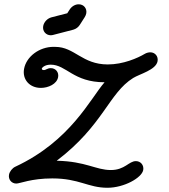

<svg xmlns="http://www.w3.org/2000/svg" viewBox="-20 -876 793 903"><path d="M385.8 -813.6C389.6 -835 375.1 -855.8 350 -855.8C334.1 -855.8 317.6 -846.7 307.5 -830.9L296.3 -813.6L222 -794.5C202.1 -789.2 186.5 -771.9 183.1 -753.1C178.9 -729.1 196.5 -710.2 218.5 -710.2C222.3 -710.2 226.2 -710.7 230.1 -711.8L324.5 -736.3C337.8 -740 348.4 -748.1 355.9 -760L378.5 -795.4C382.3 -801.4 384.7 -807.6 385.8 -813.6ZM93.1 -551.6C84.4 -502 119.3 -462.6 172.2 -462.6C206.4 -462.6 247.5 -480.2 253.4 -513.6C257.4 -536.4 241.7 -555.5 218.9 -555.5C202.2 -555.5 196.2 -546.4 186.4 -546.4C177.7 -546.4 177.5 -550.1 176.5 -551.8L177 -554.5C177.4 -557 189.6 -571.9 218.5 -571.9C292.2 -571.9 324.4 -489.1 471.8 -489.1C404.6 -412.4 312.9 -213.6 51.7 -91.8C37.9 -85.5 25 -69.1 22.4 -54.5C18.4 -31.8 34.2 -12.7 56.9 -12.7C73.4 -12.7 127.1 -36.9 226 -36.9C352.8 -36.9 394 7.1 485.3 7.1C563.3 7.1 647.1 -39.7 653.6 -76.4C657.6 -99.1 641.8 -118.2 619.1 -118.2C585.7 -118.2 567.5 -76.3 501.2 -76.3C430.8 -76.3 384.3 -117.1 246.7 -120C466.3 -286.8 491.5 -437.9 606.2 -509.1C636.5 -528 713.8 -547 721.1 -588.2C725.1 -610.9 709.4 -630 686.6 -630C679.4 -630 668 -627.3 660.8 -622.7C627.2 -602.7 559.3 -572.9 487 -572.9C366.1 -572.9 330.7 -655.5 240.2 -655.5C237.5 -655.6 234.8 -655.7 232 -655.7C164.6 -655.7 103.4 -609.6 93.1 -551.6Z"/></svg>

Font: TudorRose
Style: Oblique
Weight: 500
Italic angle: 10°
Version: Version 001.000